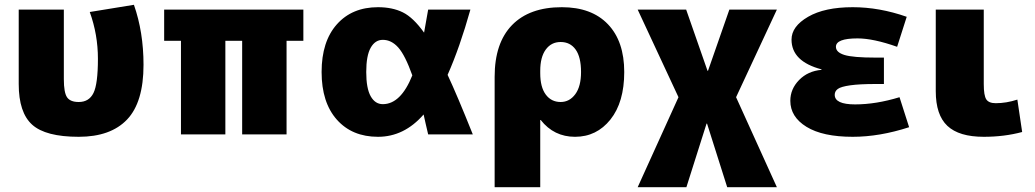

<svg xmlns="http://www.w3.org/2000/svg" viewBox="-20 -560 4312 800"><path d="M578 -290Q578 -134 509.5 -62Q441 10 308 10Q170 10 114 -40.5Q58 -91 58 -210V-520H246V-230Q246 -174 259.5 -154.5Q273 -135 308 -135Q351 -135 369.5 -172.5Q388 -210 388 -315Q388 -416 354 -510L538 -540Q578 -426 578 -290Z M1174 -390V0H989V-390H919V0H734V-390H664V-520H1244V-390Z M1555 10Q1447 10 1383.5 -61.5Q1320 -133 1320 -260Q1320 -387 1383.5 -458.5Q1447 -530 1555 -530Q1615 -530 1658.5 -508.5Q1702 -487 1747 -424Q1750 -439 1764 -520H1940Q1896 -363 1845 -248Q1884 -165 1950 0H1764Q1760 -17 1753.5 -45Q1747 -73 1745 -83Q1664 10 1555 10ZM1698 -246Q1668 -330 1639.5 -362Q1611 -394 1575 -394Q1543 -394 1524.5 -361Q1506 -328 1506 -260Q1506 -192 1524.5 -159Q1543 -126 1575 -126Q1650 -126 1698 -246Z M2041 -240Q2041 -381 2113.5 -455.5Q2186 -530 2321 -530Q2445 -530 2513 -459Q2581 -388 2581 -260Q2581 -134 2523.5 -62Q2466 10 2376 10Q2288 10 2233 -60H2231V220H2041ZM2401 -260Q2401 -322 2378.5 -353.5Q2356 -385 2316 -385Q2277 -385 2254 -353.5Q2231 -322 2231 -265V-255Q2231 -197 2254 -166Q2277 -135 2316 -135Q2353 -135 2377 -167.5Q2401 -200 2401 -260Z M2926 -45H2924L2840 220H2637L2807 -155L2637 -520H2839L2928 -265H2930L3019 -520H3217L3047 -155L3217 220H3010Z M3403 -271Q3278 -304 3278 -395Q3278 -450 3347 -490Q3416 -530 3533 -530Q3644 -530 3758 -490L3718 -365Q3619 -400 3553 -400Q3463 -400 3463 -365Q3463 -342 3498.5 -331Q3534 -320 3628 -320H3663V-210H3628Q3561 -210 3522.5 -204.5Q3484 -199 3471 -189.5Q3458 -180 3458 -165Q3458 -125 3543 -125Q3630 -125 3728 -155L3768 -30Q3645 10 3533 10Q3408 10 3340.5 -31.5Q3273 -73 3273 -140Q3273 -189 3309.5 -226.5Q3346 -264 3403 -269Z M4079 -520V-210Q4079 -162 4089.5 -146Q4100 -130 4129 -130Q4173 -130 4219 -145L4239 -10Q4165 10 4079 10Q3976 10 3927.5 -35.5Q3879 -81 3879 -180V-520Z"/></svg>

Font: Mplus 1p Black
Style: Regular
Weight: 900
Version: Version 1.061